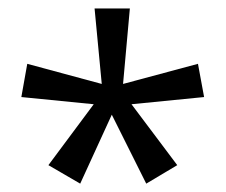

<svg xmlns="http://www.w3.org/2000/svg" viewBox="-20 -795 537 457"><path d="M289.1 -774.9 272.9 -595.2 451.2 -643.1 465.8 -564 293 -546.9 401.9 -401.9 328.1 -357.9 246.1 -522 170.9 -357.9 95.2 -401.9 203.1 -546.9 30.8 -564 44.9 -643.1 222.2 -595.2 205.1 -774.9Z"/></svg>

Font: Noto Sans Oriya
Style: Regular
Weight: 400
Designer: Monotype Design team
Foundry: Monotype Imaging Inc.
Version: Version 1.00 uh